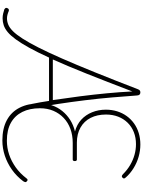

<svg xmlns="http://www.w3.org/2000/svg" viewBox="188 -1374 1205 1621"><g transform="rotate(90 790.5 -563.5)"><path d="M135 17Q113 17 95 12.5Q77 8 58 2Q53 -1 48.5 -7Q44 -13 49 -24Q53 -33 59.5 -35Q66 -37 73 -35Q89 -28 104.5 -24Q120 -20 135 -20Q162 -20 188.5 -31Q215 -42 243.5 -70.5Q272 -99 305.5 -151Q339 -203 380.5 -284.5Q422 -366 473.5 -483.5Q525 -601 589.5 -760Q654 -919 734 -1127Q738 -1136 743.5 -1141Q749 -1146 760 -1146Q772 -1146 778.5 -1139.5Q785 -1133 786 -1118Q793 -1018 802.5 -907.5Q812 -797 826 -682Q840 -567 857 -455.5Q874 -344 894 -241Q896 -229 893 -224.5Q890 -220 880 -217Q871 -215 865.5 -216.5Q860 -218 858 -227Q850 -264 844 -300.5Q838 -337 832 -375H466Q421 -276 383 -207.5Q345 -139 312.5 -94.5Q280 -50 251 -26Q222 -2 193.5 7.5Q165 17 135 17ZM482 -407H825Q808 -521 793 -637Q778 -753 767.5 -865Q757 -977 752 -1078Q668 -858 602 -692.5Q536 -527 482 -407ZM1166 19Q1064 19 994 -19Q924 -57 888.5 -128Q853 -199 853 -296Q853 -352 869.5 -400Q886 -448 917.5 -487Q949 -526 992.5 -553.5Q1036 -581 1090 -594Q1031 -610 990.5 -647Q950 -684 928 -738Q906 -792 906 -855Q906 -906 920 -950.5Q934 -995 960 -1031Q986 -1067 1022.5 -1093Q1059 -1119 1104 -1132.5Q1149 -1146 1200 -1146Q1252 -1146 1303 -1131.5Q1354 -1117 1400 -1088.5Q1446 -1060 1479 -1022Q1484 -1016 1486.5 -1010.5Q1489 -1005 1480 -995Q1473 -988 1465.5 -990Q1458 -992 1450 -1000Q1414 -1036 1373 -1060Q1332 -1084 1287.5 -1096.5Q1243 -1109 1197 -1109Q1142 -1109 1096 -1091Q1050 -1073 1016.5 -1039Q983 -1005 965 -958.5Q947 -912 947 -856Q947 -782 975 -726.5Q1003 -671 1057 -640.5Q1111 -610 1184 -610H1328Q1333 -610 1336.5 -605.5Q1340 -601 1340 -593Q1340 -584 1336.5 -579.5Q1333 -575 1328 -575H1187Q1122 -575 1068.5 -555.5Q1015 -536 976 -499Q937 -462 915.5 -411.5Q894 -361 894 -298Q894 -212 925 -149.5Q956 -87 1016.5 -53Q1077 -19 1168 -19Q1228 -19 1284.5 -38Q1341 -57 1392.5 -93.5Q1444 -130 1486 -185Q1492 -193 1498 -194Q1504 -195 1511 -187Q1519 -182 1517.5 -174.5Q1516 -167 1510 -157Q1468 -101 1413 -62Q1358 -23 1295 -2Q1232 19 1166 19Z"/></g></svg>

Font: Playwrite BR Thin
Style: Regular
Weight: 250
Version: Version 1.003